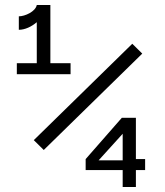

<svg xmlns="http://www.w3.org/2000/svg" viewBox="-20 -750 660 770"><path d="M55.5 -684.5V-630.5C80 -630.5 106.5 -643 127.5 -661V-496.5H47.5V-452.5H263V-496.5H182V-730H127.5C122.5 -703.5 80 -684.5 55.5 -684.5ZM115.5 -188 155.5 -148.5 550.5 -535 510.5 -574.5ZM323.5 -68H472V0H525V-68H562V-112H525V-277.5H468.5L323.5 -112ZM375.5 -107 472 -213.5V-107Z"/></svg>

Font: Monaspace Krypton Light
Style: Regular
Weight: 300
Designer: Riley Cran & the Lettermatic Team
Foundry: Lettermatic
Version: Version 1.101 (Monaspace Krypton)